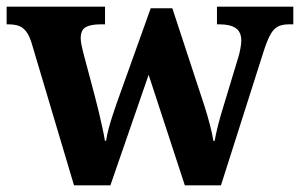

<svg xmlns="http://www.w3.org/2000/svg" viewBox="-23 -556 900 576"><path d="M70.9 -430Q63.9 -451 54.7 -462.5Q45.5 -474 33 -478.5Q20.5 -483 0.5 -483H-3.1V-536H292.1V-483H279.1Q249.1 -483 234.1 -474.5Q219.1 -466 219.1 -441Q219.1 -433 221.6 -420.4Q224.1 -407.8 227.1 -396.8L261.3 -268.3Q267.7 -244.3 273.7 -219.1Q279.6 -194 284.4 -171.8Q289.3 -149.7 291.7 -133.8H295.3Q297.7 -150.2 302.7 -169.3Q307.8 -188.4 314.3 -208.4Q320.7 -228.5 327 -246.1L429.2 -531.3H494L591.1 -235.8Q595.3 -223.1 599.2 -209.2Q603.1 -195.4 606.8 -181.4Q610.5 -167.3 613.2 -154.8Q615.8 -142.3 617.3 -133.2H620.8Q625.3 -157.1 631.6 -182Q637.9 -206.9 647.7 -238.1L691.9 -384Q695.9 -397 698.4 -411.5Q700.9 -426 700.9 -434Q700.9 -460 684.4 -471.5Q667.9 -483 634.9 -483H627.9V-536H856.9V-483H843.9Q824.9 -483 811.9 -476.9Q798.9 -470.8 789.2 -454.1Q779.5 -437.4 768.9 -405L639.9 0H531.5L422.9 -331.6L308.2 0H199Z"/></svg>

Font: Noto Serif Malayalam
Style: Regular
Weight: 400
Designer: Indian type Foundry, Jelle Bosma, Monotype Design Team
Foundry: Monotype Imaging Inc.
Version: Version 2.103